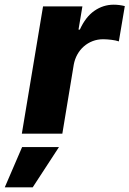

<svg xmlns="http://www.w3.org/2000/svg" viewBox="-84 -573 555 823"><path d="M9.6 0 100.5 -545.5H269.2L252.5 -446H258.2Q282.7 -500.4 320.5 -526.6Q358.3 -552.9 403.4 -552.9Q426.8 -552.9 451 -546.9L425.4 -395.6Q419.4 -397.7 411.2 -399.5Q403.1 -401.3 394 -402.3Q384.9 -403.4 375.7 -404.1Q366.5 -404.8 358.3 -404.8Q334.2 -404.8 313 -396.7Q291.9 -388.5 275.4 -374.1Q258.9 -359.7 247.7 -339.7Q236.5 -319.6 232.2 -296.2L183.2 0ZM10.7 57.5H168.7L56.1 230.1H-63.6Z"/></svg>

Font: Inter P Extra Bold
Style: Italic
Weight: 800
Italic angle: 9.39999°
Designer: Rasmus Andersson
Foundry: rsms
Version: Version 3.018;git-588b23468